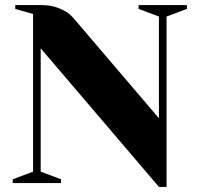

<svg xmlns="http://www.w3.org/2000/svg" viewBox="-20 -720 780 755"><path d="M605 -255V-655L525 -685V-700H715V-685L635 -655V15H605L140 -530V-45L220 -15V0H30V-15L110 -45V-665L40 -685V-700H145Q182 -700 212 -687.5Q242 -675 255 -663Q268 -651 285 -630Z"/></svg>

Font: Yeseva One
Style: Regular
Weight: 400
Designer: Jovanny Lemonad
Foundry: Jovanny Lemonad
Version: Version 2.000